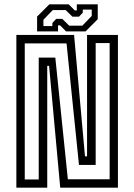

<svg xmlns="http://www.w3.org/2000/svg" viewBox="-20 -860 616 880"><path d="M55 0V-700H319.5L369.5 -143.5H379V-700H520.5V0H256L205 -558H196.5V0ZM93.5 -37.5H157.5V-596H233.5L291 -38.5H482.5V-662.5H418.5V-104H342L285 -661H93.5ZM150 -716V-784L206 -840H295L323 -812H332V-840H428V-772L372 -716H283L255 -744H246V-716ZM179 -740.5H220V-754.5L237.5 -773.5H265.5L297 -742.5H357.5L400.5 -787V-816H359.5V-802L342 -783.5H312L281 -814H222L179 -769.5Z"/></svg>

Font: Tourney Condensed
Style: Regular
Weight: 400
Width: 3
Designer: Tyler Finck
Foundry: Etcetera Type Co
Version: Version 1.010; ttfautohint (v1.8.3)